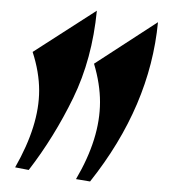

<svg xmlns="http://www.w3.org/2000/svg" viewBox="-20 -769 324 359"><path d="M122.1 -434.1Q167 -510.3 167 -578.1Q167 -612.3 155.8 -649.9L275.4 -727.5Q260.3 -570.3 148.4 -429.7ZM8.3 -456.1Q53.2 -534.7 53.2 -599.6Q53.2 -634.3 41 -671.9L161.1 -749Q152.3 -658.7 116.9 -585.9Q81.5 -513.2 33.7 -451.2Z"/></svg>

Font: UnifrakturCook
Style: Bold
Weight: 700
Designer: j. 'mach' wust
Version: Version 2011-09-01